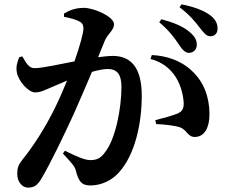

<svg xmlns="http://www.w3.org/2000/svg" viewBox="-20 -816 1040 879"><path d="M799 -612C815 -588 828 -574 845 -574C866 -574 881 -590 881 -611C881 -630 874 -647 852 -666C821 -695 774 -713 719 -728L709 -714C756 -675 781 -639 799 -612ZM893 -691C913 -666 924 -650 943 -650C964 -650 976 -664 976 -685C976 -708 967 -728 941 -747C913 -768 868 -785 811 -796L802 -783C854 -743 875 -714 893 -691ZM669 -546C723 -532 760 -502 786 -461C812 -418 820 -371 821 -342C821 -315 812 -304 790 -295C767 -286 734 -277 691 -266L695 -248C729 -247 782 -241 804 -233C837 -221 839 -188 873 -189C917 -190 939 -233 939 -293C939 -370 914 -441 858 -492C808 -540 740 -561 675 -564ZM273 -739C300 -734 330 -726 347 -716C358 -709 362 -699 362 -686C362 -665 346 -607 321 -535C244 -520 172 -504 138 -504C113 -504 101 -525 82 -558L68 -554C60 -534 52 -512 57 -485C64 -444 111 -393 140 -393C167 -393 186 -404 219 -418L287 -447C271 -408 254 -368 235 -329C186 -228 131 -145 82 -84C64 -61 59 -48 59 -19C59 19 84 43 108 43C135 43 152 34 173 -4C209 -65 272 -194 318 -295C342 -349 373 -421 401 -487C429 -495 454 -500 473 -500C519 -500 536 -472 536 -418C536 -318 508 -176 460 -118C442 -93 425 -83 393 -83C367 -83 328 -101 277 -126L268 -113C317 -61 323 -52 328 -32C341 17 355 33 394 33C445 33 493 9 524 -26C598 -107 629 -250 629 -378C629 -511 576 -560 496 -560C477 -560 453 -557 429 -554L459 -628C473 -662 502 -677 502 -705C502 -740 410 -780 364 -780C321 -780 294 -766 273 -754Z"/></svg>

Font: Noto Serif SC
Style: Bold
Weight: 700
Designer: Ryoko NISHIZUKA 西塚涼子 (kana & ideographs); Frank Grießhammer (Latin, Greek & Cyrillic); Wenlong ZHANG 张文龙 (bopomofo); San
Foundry: Adobe
Version: Version 2.001;hotconv 1.1.0;makeotfexe 2.6.0